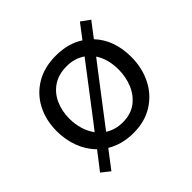

<svg xmlns="http://www.w3.org/2000/svg" viewBox="-155 -692 907 907"><g transform="rotate(-45 298.5 -238.0)"><path d="M99 64.5 56.5 31Q74.5 8 91.5 -14Q108 -36 124.5 -57Q87.5 -94 68.8 -144.5Q50 -195 50 -251Q50 -325.5 80.2 -383.2Q110.5 -441 166.2 -474.2Q222 -507.5 299.5 -507.5Q341 -507.5 376.2 -497.8Q411.5 -488 439.5 -469.5Q453 -487.5 466.5 -505Q480 -522.5 494 -541L538 -509Q523.5 -490 509.5 -472Q495.5 -453.5 481.5 -435Q547.5 -364.5 547.5 -251Q547.5 -177.5 517.5 -118Q487.5 -58.5 432.2 -23.8Q377 11 300.5 11Q261 11 227.5 1.8Q194 -7.5 166.5 -24Q149.5 -2 133 19.8Q116.5 41.5 99 64.5ZM134 -251Q134 -215 144 -181.5Q154 -148 173.5 -122Q186.5 -138.5 203 -160L347 -348.5Q359 -364 370.5 -379.5Q382 -394.5 393 -408.5Q354 -436 300 -436Q246 -436 209 -411.2Q172 -386.5 153 -344.5Q134 -302.5 134 -251ZM300 -60.5Q355 -60.5 391 -87.8Q427 -115 445 -158.5Q463 -202 463 -251Q463 -321.5 431 -369.5Q421 -356.5 410.5 -343Q400 -329 389 -315L244 -125.5Q229 -105.5 213 -85Q231 -73.5 252.8 -67Q274.5 -60.5 300 -60.5Z"/></g></svg>

Font: Heraclito
Style: Regular
Weight: 400
Designer: Kostas Bartsokas (font) & Cristiano Sobral (main changes)
Foundry: Kostas Bartsokas (font) & Cristiano Sobral (main changes)
Version: Version 1.00;July 8, 2020;FontCreator 13.0.0.2655 64-bit